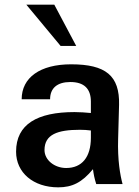

<svg xmlns="http://www.w3.org/2000/svg" viewBox="-20 -790 595 824"><path d="M370 -199C370 -116 332 -69 264 -69C214 -69 171 -103 171 -146C171 -213 227 -233 323 -233C340 -233 354 -232 370 -230ZM49 -139C49 -49 123 14 230 14C290 14 332 -7 379 -64C382 -42 385 -25 393 0H506C496 -37 484 -102 487 -195L491 -340C494 -465 434 -514 285 -514C152 -514 73 -457 73 -364H195C195 -412 226 -438 282 -438C340 -438 370 -410 370 -354V-305C347 -307 325 -309 300 -309C140 -309 49 -257 49 -139ZM213 -770H93L240 -593H307Z"/></svg>

Font: Perun SemiBold
Style: Regular
Weight: 600
Foundry: Copyright (c) Stefan Peev, Context Ltd, 2016
Version: Version 1.089